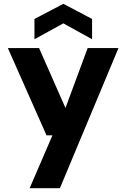

<svg xmlns="http://www.w3.org/2000/svg" viewBox="-20 -763 660 1003"><path d="M135 220 254 -56H223L21 -512H184L322 -199L438 -512H599L293 220ZM160 -558V-664L311 -743L461 -664V-558L311 -641Z"/></svg>

Font: DM Sans 12pt Black
Style: Regular
Weight: 900
Version: Version 4.004;gftools[0.9.30]